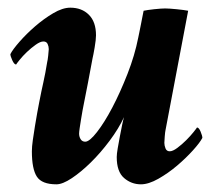

<svg xmlns="http://www.w3.org/2000/svg" viewBox="-20 -472 575 500"><path d="M284 -63Q284 -71 286.5 -85.5Q289 -100 292 -116Q295 -132 298 -146.5Q301 -161 303 -167Q289 -137 265.5 -105.5Q242 -74 216.5 -49Q191 -24 167 -8Q143 8 127 8Q89 8 76 -12Q63 -32 63 -78Q63 -90 65.5 -107.5Q68 -125 71 -143.5Q74 -162 77 -178.5Q80 -195 82 -205Q88 -236 93 -258Q98 -280 103 -311Q104 -314 105.5 -327Q107 -340 107 -344Q107 -351 104 -357.5Q101 -364 93 -364Q85 -364 73 -355.5Q61 -347 50 -336.5Q39 -326 31 -316Q23 -306 22 -304Q17 -304 12 -315Q7 -326 7 -331Q13 -343 31 -363.5Q49 -384 71.5 -403.5Q94 -423 118.5 -437.5Q143 -452 163 -452Q193 -452 211.5 -433.5Q230 -415 230 -380Q230 -369 226.5 -348.5Q223 -328 221 -320Q220 -315 216.5 -296Q213 -277 209 -256Q204 -230 198 -200Q197 -196 195 -184.5Q193 -173 191 -161Q189 -149 187.5 -138.5Q186 -128 186 -124Q186 -116 190 -109.5Q194 -103 202 -103Q213 -103 232.5 -128Q252 -153 272.5 -192Q293 -231 312 -279.5Q331 -328 340 -374Q341 -379 343 -388.5Q345 -398 347 -408.5Q349 -419 351 -429Q353 -439 354 -444Q358 -445 365.5 -446Q373 -447 381.5 -448Q390 -449 398 -449.5Q406 -450 410 -450Q414 -450 422.5 -449.5Q431 -449 440 -448Q449 -447 457.5 -446Q466 -445 470 -444L411 -133Q410 -129 409 -116.5Q408 -104 408 -100Q408 -93 411 -85.5Q414 -78 422 -78Q430 -78 442 -87Q454 -96 465 -107Q476 -118 484 -128Q492 -138 493 -140Q498 -140 502.5 -129Q507 -118 507 -113Q501 -101 482.5 -80.5Q464 -60 441 -40.5Q418 -21 392.5 -6.5Q367 8 347 8Q322 8 303 -8.5Q284 -25 284 -63Z"/></svg>

Font: Vermiglione
Style: Bold Italic
Weight: 700
Italic angle: -11°
Version: Version 1.000